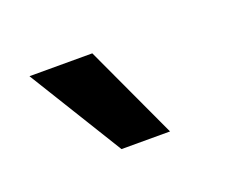

<svg xmlns="http://www.w3.org/2000/svg" viewBox="-43 -814 369 290"><g transform="rotate(-20 141.5 -669.5)"><path d="M113 -594 20 -745H121L191 -594Z"/></g></svg>

Font: Bricolage Grotesque 24pt
Style: Regular
Weight: 400
Designer: Mathieu Triay
Foundry: Atelier Triay
Version: Version 1.001;gftools[0.9.33.dev8+g029e19f]